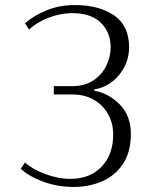

<svg xmlns="http://www.w3.org/2000/svg" viewBox="-20 -730 613 760"><path d="M62 -62 79 -87Q108 -60 159.5 -41Q211 -22 258 -22Q336 -22 382 -70Q428 -118 428 -198Q428 -242 408 -278Q388 -314 351.5 -335Q315 -356 267 -356H193V-389H267Q316 -389 350 -412Q384 -435 401 -470.5Q418 -506 418 -543Q418 -602 379 -640Q340 -678 266 -678Q219 -678 172.5 -660Q126 -642 95 -613L79 -638Q113 -668 164 -689Q215 -710 277 -710Q371 -710 431 -669.5Q491 -629 491 -543Q491 -482 452 -434Q413 -386 353 -376V-371Q410 -361 454 -316.5Q498 -272 498 -200Q498 -127 466 -80Q434 -33 382.5 -11.5Q331 10 271 10Q208 10 152 -10.5Q96 -31 62 -62Z"/></svg>

Font: Trirong Light
Style: Regular
Weight: 300
Designer: Katatrad Team
Foundry: CadsonDemak
Version: Version 1.001